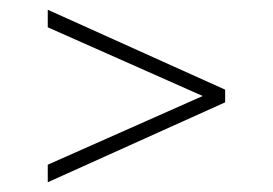

<svg xmlns="http://www.w3.org/2000/svg" viewBox="-20 -577 560 394"><path d="M78 -203V-239L396 -380L78 -521V-557L442 -393V-367Z"/></svg>

Font: Encode Sans Semi Condensed Thin
Style: Regular
Weight: 100
Width: 4
Designer: Multiple Designers
Foundry: Impallari Type
Version: Version 3.000; ttfautohint (v1.8.3) -l 8 -r 50 -G 200 -x 14 